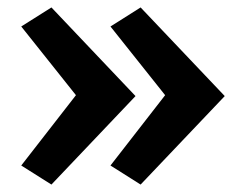

<svg xmlns="http://www.w3.org/2000/svg" viewBox="-20 -539 643 516"><path d="M357.9 -43 276.9 -94.2 423.8 -283.2 276.9 -467.8 357.9 -519 584 -280.8ZM118.2 -43 37.1 -94.2 184.1 -283.2 37.1 -467.8 118.2 -519 344.2 -280.8Z"/></svg>

Font: UnifrakturCook
Style: Bold
Weight: 700
Designer: j. 'mach' wust
Version: Version 2011-09-01